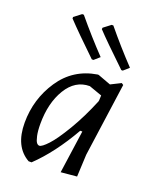

<svg xmlns="http://www.w3.org/2000/svg" viewBox="-133 -776 704 862"><g transform="rotate(20 219.5 -344.5)"><path d="M367 -520H360Q252 -623 215 -663L216 -670L250 -696H258Q322 -618 393 -543ZM227 -520H219Q122 -613 75 -663V-670L109 -696H117Q185 -614 253 -543ZM267 -465H272L334 -442L382 -466L391 -460L342 -109L337 -3L261 4L290 -201H280Q207 -73 123 7H109Q33 -36 33 -150Q33 -263 94.5 -355Q156 -447 267 -465ZM101 -169Q101 -135 106 -112.5Q111 -90 117 -82.5Q123 -75 130 -75Q142 -75 169.5 -104.5Q197 -134 237 -201Q277 -268 312 -353L313 -358L314 -382L252 -404Q183 -404 142 -336.5Q101 -269 101 -169Z"/></g></svg>

Font: Alegreya Sans
Style: Italic
Weight: 400
Italic angle: -7°
Designer: Juan Pablo del Peral
Foundry: Huerta Tipografica
Version: Version 2.007